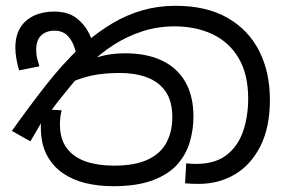

<svg xmlns="http://www.w3.org/2000/svg" viewBox="-20 -632 988 663"><path d="M370 11Q321 11 276.5 0.5Q232 -10 197 -34Q162 -58 141.5 -97Q121 -136 121 -193Q121 -204 122.5 -220.5Q124 -237 130 -255L193 -251Q190 -241 188.5 -228.5Q187 -216 187 -202Q187 -152 210.5 -120.5Q234 -89 276 -74.5Q318 -60 373 -60Q446 -60 490.5 -81Q535 -102 555 -140Q575 -178 575 -227Q575 -283 551.5 -316.5Q528 -350 487 -365Q446 -380 395 -380Q336 -380 294 -370.5Q252 -361 202 -338L289 -424Q302 -430 320 -435.5Q338 -441 361 -444.5Q384 -448 412 -448Q486 -448 539 -423Q592 -398 620 -349Q648 -300 648 -229Q648 -185 635.5 -142Q623 -99 592.5 -64.5Q562 -30 507.5 -9.5Q453 11 370 11ZM666 3Q653 3 641.5 2.5Q630 2 619 1L623 -68Q629 -67 640 -66.5Q651 -66 657 -66Q722 -66 761.5 -96Q801 -126 819 -177.5Q837 -229 837 -292Q837 -375 804.5 -430.5Q772 -486 714.5 -513.5Q657 -541 582 -541Q524 -541 470.5 -523.5Q417 -506 370 -475.5Q323 -445 284 -405L271 -391Q245 -361 223 -334.5Q201 -308 181.5 -283Q162 -258 142 -230L130 -221L85 -144L21 -180Q80 -263 137.5 -336.5Q195 -410 256 -468L274 -483Q320 -523 369 -552Q418 -581 472 -596.5Q526 -612 586 -612Q692 -612 764.5 -571Q837 -530 874.5 -457Q912 -384 912 -287Q912 -192 879 -127Q846 -62 790.5 -29.5Q735 3 666 3ZM167 -592Q216 -592 246 -568Q276 -544 291.5 -508Q307 -472 310 -434L252 -398Q248 -432 239.5 -461Q231 -490 214 -508Q197 -526 168 -526Q140 -526 122.5 -510Q105 -494 105 -459Q105 -443 108.5 -429.5Q112 -416 116 -403L46 -389Q40 -409 36.5 -429.5Q33 -450 33 -467Q33 -508 49.5 -535.5Q66 -563 96.5 -577.5Q127 -592 167 -592Z"/></svg>

Font: hexlsinhala05
Style: Book
Weight: 400
Designer: Jelle Bosma - Monotype Design Team
Foundry: Monotype Imaging Inc.
Version: Version 2.003